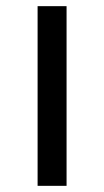

<svg xmlns="http://www.w3.org/2000/svg" viewBox="-20 -603 337 623"><path d="M102 0V-583H196V0Z"/></svg>

Font: Ruda Medium
Style: Regular
Weight: 500
Version: Version 2.001